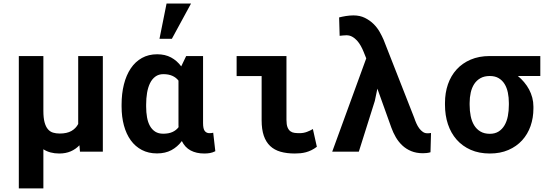

<svg xmlns="http://www.w3.org/2000/svg" viewBox="-20 -838 3040 1061"><path d="M219.7 -528.3V-225.6Q219.7 -186.5 226.3 -162.1Q232.9 -137.7 244.9 -123.8Q256.8 -109.9 273.4 -105Q290 -100.1 310.1 -100.1Q349.6 -100.1 374.3 -114Q398.9 -127.9 412.1 -152.8V-528.3H548.3V0H421.9L418.9 -35.2Q397.9 -13.2 370.4 -1.5Q342.8 10.3 307.6 10.3Q255.4 10.3 219.7 -13.2V203.1H84V-528.3Z M1102.1 -528.3V-157.7Q1102.1 -126 1111.6 -114Q1121.1 -102.1 1137.2 -102.1Q1149.4 -102.1 1158.2 -104.5L1169.9 -2.4Q1154.3 5.4 1139.9 7.8Q1125.5 10.3 1108.4 10.3Q1064.9 10.3 1033.4 -6.6Q1002 -23.4 984.9 -58.6Q960.9 -26.4 927.2 -8.3Q893.6 9.8 847.7 9.8Q800.3 9.8 763.9 -9.3Q727.5 -28.3 702.6 -62.7Q677.7 -97.2 664.8 -144.8Q651.9 -192.4 651.9 -249.5V-259.8Q651.9 -320.8 664.8 -371.8Q677.7 -422.9 702.6 -460Q727.5 -497.1 764.2 -517.6Q800.8 -538.1 848.6 -538.1Q892.6 -538.1 925.3 -520.5Q958 -502.9 981.4 -471.2L1008.8 -528.3ZM787.6 -249.5Q787.6 -217.3 792.5 -189.7Q797.4 -162.1 808.6 -142.1Q819.8 -122.1 837.6 -110.6Q855.5 -99.1 881.8 -99.1Q912.1 -99.1 933.1 -108.6Q954.1 -118.2 966.8 -135.3Q966.3 -140.6 966.3 -146.2Q966.3 -151.9 966.3 -157.7V-392.6Q953.1 -409.7 932.4 -418.9Q911.6 -428.2 882.8 -428.2Q856.9 -428.2 838.6 -414.8Q820.3 -401.4 809.1 -378.4Q797.9 -355.5 792.7 -325Q787.6 -294.4 787.6 -259.8ZM900.4 -818.4H1035.6L929.7 -623.5H861.3Z M1287.6 -528.3H1563V-175.8Q1563 -149.4 1568.8 -134.8Q1574.7 -120.1 1584.5 -112.8Q1594.2 -105.5 1607.4 -103.8Q1620.6 -102.1 1635.3 -102.1Q1657.2 -102.1 1676.5 -109.4Q1695.8 -116.7 1709 -125L1731 -26.9Q1715.3 -15.1 1700.2 -7.8Q1685.1 -0.5 1670.2 3.4Q1655.3 7.3 1640.1 8.8Q1625 10.3 1609.4 10.3Q1564.5 10.3 1530.3 0.5Q1496.1 -9.3 1472.9 -31.2Q1449.7 -53.2 1437.7 -88.1Q1425.8 -123 1425.8 -173.3V-417.5H1287.6Z M1962.9 0H1815.9L2003.9 -515.6L1989.3 -551.8Q1982.9 -567.9 1973.9 -584.2Q1964.8 -600.6 1952.9 -613.8Q1940.9 -627 1926.5 -635Q1912.1 -643.1 1894.5 -643.1Q1886.2 -643.1 1876.5 -642.1Q1866.7 -641.1 1856.9 -640.1L1854 -741.7Q1861.8 -743.7 1871.6 -745.8Q1881.3 -748 1891.8 -749.5Q1902.3 -751 1912.8 -752Q1923.3 -752.9 1933.1 -752.9Q1968.8 -752.9 1996.3 -739.3Q2023.9 -725.6 2044.2 -705.6Q2064.5 -685.5 2077.9 -661.9Q2091.3 -638.2 2099.6 -618.7L2269 -187Q2273.9 -171.9 2280.8 -156.5Q2287.6 -141.1 2296.6 -128.9Q2305.7 -116.7 2316.7 -109.1Q2327.6 -101.6 2340.3 -101.6Q2344.2 -101.6 2346.4 -101.6Q2348.6 -101.6 2350.6 -101.8Q2352.5 -102.1 2355 -102.3Q2357.4 -102.5 2361.8 -103L2358.9 3.4Q2349.1 6.3 2338.1 7.6Q2327.1 8.8 2317.4 8.8Q2280.8 8.8 2252.4 -2.9Q2224.1 -14.6 2203.1 -34.4Q2182.1 -54.2 2167.2 -79.8Q2152.3 -105.5 2142.6 -132.8L2065.4 -348.1L2051.3 -280.3Z M2965.8 -418H2841.8Q2860.4 -402.8 2876.2 -384Q2892.1 -365.2 2903.6 -343.8Q2915 -322.3 2921.4 -298.3Q2927.7 -274.4 2927.7 -249V-238.8Q2927.7 -187 2911.9 -141.6Q2896 -96.2 2865.2 -62.5Q2834.5 -28.8 2789.6 -9.3Q2744.6 10.3 2687 10.3Q2627.4 10.3 2581.3 -10Q2535.2 -30.3 2503.4 -66.4Q2471.7 -102.5 2455.3 -151.6Q2439 -200.7 2439 -258.8V-269Q2439 -324.7 2455.3 -372.1Q2471.7 -419.4 2503.2 -454.1Q2534.7 -488.8 2580.8 -508.5Q2627 -528.3 2686 -528.3H2965.8ZM2575.2 -258.8Q2575.2 -225.6 2581.1 -196.5Q2586.9 -167.5 2600.1 -145.8Q2613.3 -124 2634.8 -111.3Q2656.2 -98.6 2687 -98.6Q2715.3 -98.6 2735.4 -111.3Q2755.4 -124 2768.1 -145.8Q2780.8 -167.5 2786.4 -196.5Q2792 -225.6 2792 -258.8V-269Q2792 -299.3 2786.4 -326.4Q2780.8 -353.5 2768.3 -373.8Q2755.9 -394 2735.8 -406Q2715.8 -418 2686.5 -418Q2656.2 -418 2635 -406Q2613.8 -394 2600.6 -373.8Q2587.4 -353.5 2581.3 -326.4Q2575.2 -299.3 2575.2 -269Z"/></svg>

Font: Roboto Mono
Style: Bold
Weight: 700
Designer: Google
Version: Version 2.000985; 2015; ttfautohint (v1.3)